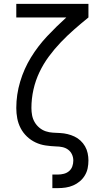

<svg xmlns="http://www.w3.org/2000/svg" viewBox="-20 -755 540 990"><path d="M279 215H250V145H279Q294 145 309.5 141Q325 137 336.5 127Q348 117 353 102.5Q358 88 358 73Q358 56 351 41Q344 26 331 16.5Q318 7 301.5 3.5Q285 0 269 0Q242 -1 215 -5Q188 -9 163.5 -20.5Q139 -32 119 -51Q99 -70 86.5 -94Q74 -118 69 -144.5Q64 -171 64 -198Q64 -267 84 -334Q104 -401 140 -459.5Q176 -518 223.5 -568.5Q271 -619 322 -665H64V-735H436V-665Q399 -635 363 -603.5Q327 -572 294 -537.5Q261 -503 232.5 -464.5Q204 -426 183.5 -383Q163 -340 152.5 -293Q142 -246 142 -198Q142 -179 145.5 -160.5Q149 -142 158.5 -125.5Q168 -109 183 -96.5Q198 -84 216 -78Q234 -72 253 -71Q272 -70 291 -69Q310 -68 328.5 -63.5Q347 -59 364 -51Q381 -43 395 -30Q409 -17 418.5 -0.5Q428 16 432 35Q436 54 436 72Q436 93 432 112.5Q428 132 417.5 149.5Q407 167 391.5 180Q376 193 357.5 201Q339 209 319 212Q299 215 279 215Z"/></svg>

Font: Iosevka Term
Style: Regular
Weight: 400
Monospace: yes
Designer: Belleve Invis
Foundry: Belleve Invis
Version: Version 30.0.1